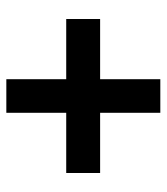

<svg xmlns="http://www.w3.org/2000/svg" viewBox="20 -592 526 606"><g transform="rotate(-90 283.0 -289.0)"><path d="M230 -46V-236H40V-343H230V-532H336V-343H526V-236H336V-46Z"/></g></svg>

Font: Txt Sans SemiBold
Style: Regular
Weight: 600
Designer: Open Source
Foundry: XRLN
Version: Version 1.0